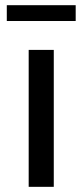

<svg xmlns="http://www.w3.org/2000/svg" viewBox="-20 -723 319 743"><path d="M91 -529.9H188.1V0H91ZM6.3 -702.9H272.9V-641.7H6.3Z"/></svg>

Font: iiserrat Thin
Style: Regular
Weight: 100
Designer: Akira Ohta
Foundry: Akira Ohta
Version: Version 1.200;Glyphs 3.3.1 (3343)